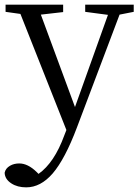

<svg xmlns="http://www.w3.org/2000/svg" viewBox="-24 -534 596 827"><path d="M89 273Q51 273 25 256Q-3 238 -4 210Q0 191 19 180Q36 170 59 170Q96 170 134 207L142 215Q210 167 253 49L262 26L64 -474L0 -483V-514H248V-482L152 -471L299 -73L441 -470L343 -483V-514H552V-483L491 -471L307 16Q256 151 203 213Q151 273 89 273Z"/></svg>

Font: Cactus Classical Serif
Style: Regular
Weight: 400
Designer: Henry Chan (via Glyphwiki)、田海東、宇文滿月
Foundry: Moonlit Owen
Version: Version 1.000